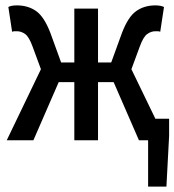

<svg xmlns="http://www.w3.org/2000/svg" viewBox="-20 -521 648 713"><path d="M530 172V0H496L402 -216H344V0H256V-216H198L104 0H5L132 -264L101 -348Q88 -384 73.5 -394.5Q59 -405 43 -405Q37 -405 33.5 -405Q30 -405 25 -403L11 -495Q21 -501 43 -501Q84 -501 114 -480Q144 -459 167 -399L207 -289H256V-489H344V-289H393L433 -399Q456 -459 486 -480Q516 -501 557 -501Q577 -501 589 -495L575 -403Q570 -405 566.5 -405Q563 -405 557 -405Q541 -405 526.5 -394.5Q512 -384 499 -348L468 -264L557 -80H608V-16L598 172Z"/></svg>

Font: Source Code Pro Medium
Style: Regular
Weight: 500
Monospace: yes
Designer: Paul D. Hunt, Teo Tuominen
Foundry: Adobe Systems Incorporated
Version: Version 2.030;PS 1.000;hotconv 16.6.51;makeotf.lib2.5.65220